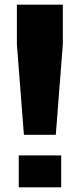

<svg xmlns="http://www.w3.org/2000/svg" viewBox="-20 -799 340 819"><path d="M82 -224 52 -610V-779H248V-610L218 -224ZM60 0V-136H241V0Z"/></svg>

Font: Protest Strike
Style: Regular
Weight: 400
Designer: Octavio Pardo
Foundry: Ashler Design
Version: Version 2.005; ttfautohint (v1.8.4.7-5d5b)